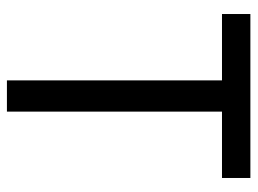

<svg xmlns="http://www.w3.org/2000/svg" viewBox="-112 -614 726 541"><g transform="rotate(90 250.5 -343.0)"><path d="M206 0V-606H19V-686H481V-606H294V0Z"/></g></svg>

Font: Archivo Narrow
Style: Regular
Weight: 400
Designer: Hector Gatti
Foundry: Omnibus-Type
Version: Version 3.002